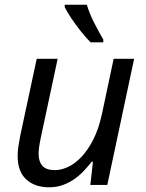

<svg xmlns="http://www.w3.org/2000/svg" viewBox="-20 -786 619 816"><path d="M55 -123Q55 -146 58.5 -166Q62 -186 66 -209L136 -536H225L153 -199Q144 -156 144 -132Q144 -100 160 -81.5Q176 -63 214 -63Q239 -63 268 -76Q297 -89 325 -118Q353 -147 376.5 -193Q400 -239 414 -305L463 -536H550L436 0H364L375 -99H370Q356 -81 338 -61.5Q320 -42 297.5 -26Q275 -10 248 0Q221 10 189 10Q128 10 91.5 -23.5Q55 -57 55 -123ZM365 -606Q346 -625 324.5 -652Q303 -679 284 -707Q265 -735 255 -756V-766H349Q360 -729 379.5 -690.5Q399 -652 419 -618V-606Z"/></svg>

Font: BC Sans
Style: Italic
Weight: 400
Italic angle: -12°
Designer: Monotype Design Team
Designer: Province of B.C.
Foundry: Monotype Imaging Inc.
Version: Version 2.000;GOOG;noto-source:20170915:90ef993387c0